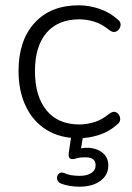

<svg xmlns="http://www.w3.org/2000/svg" viewBox="-20 -514 499 725"><path d="M278 8Q207 8 156 -23.5Q105 -55 77.5 -112.5Q50 -170 50 -246Q50 -361 110.5 -427.5Q171 -494 278 -494Q315 -494 354.5 -481Q394 -468 425 -440Q438 -430 435 -416Q432 -402 419.5 -395.5Q407 -389 392 -401Q364 -424 335 -432.5Q306 -441 280 -441Q199 -441 155.5 -390Q112 -339 112 -245Q112 -151 155.5 -97.5Q199 -44 280 -44Q306 -44 335 -52.5Q364 -61 392 -84Q408 -96 419.5 -89.5Q431 -83 433.5 -69Q436 -55 424 -45Q393 -17 354 -4.5Q315 8 278 8ZM280 191Q262 191 243.5 188Q225 185 210 179Q197 173 195.5 161.5Q194 150 202 142Q210 134 224 140Q245 150 281 150Q308 150 324.5 139.5Q341 129 341 110Q341 80 303 80Q294 80 286.5 80.5Q279 81 269 84Q251 90 244 84Q237 79 240 61L252 -20H297L286 46Q298 44 308 44Q342 44 365.5 61.5Q389 79 389 111Q389 147 359 169Q329 191 280 191Z"/></svg>

Font: Nunito Light
Style: Regular
Weight: 300
Designer: Vernon Adams
Foundry: Vernon Adams
Version: Version 3.601; ttfautohint (v1.8.2.53-6de2)